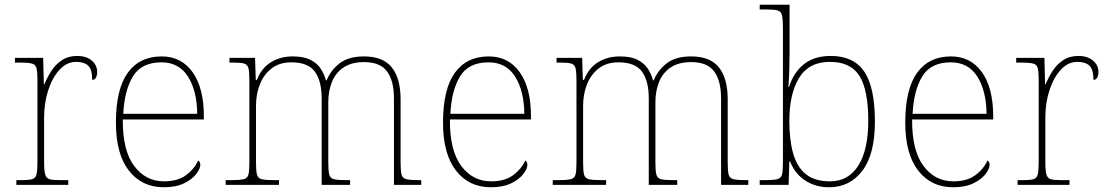

<svg xmlns="http://www.w3.org/2000/svg" viewBox="-20 -780 4669 810"><path d="M49 0V-20H71Q101 -20 115.5 -24Q130 -28 134 -44.5Q138 -61 138 -98V-442Q138 -477 134 -492.5Q130 -508 114 -512Q98 -516 61 -516H43V-536H162L165 -424H167Q179 -453 196.5 -480.5Q214 -508 241 -526Q268 -544 306 -544Q344 -544 367 -524.5Q390 -505 390 -476Q390 -463 385 -453Q380 -443 369 -443Q369 -487 352 -503Q335 -519 301 -519Q262 -519 231.5 -486Q201 -453 183.5 -399.5Q166 -346 166 -284V-98Q166 -61 170.5 -44.5Q175 -28 189 -24Q203 -20 233 -20H268V0Z M671 10Q578 10 523.5 -60.5Q469 -131 469 -262Q469 -404 519 -473Q569 -542 662 -542Q745 -542 792.5 -475.5Q840 -409 840 -290V-276H498Q497 -146 545.5 -80.5Q594 -15 672 -15Q729 -15 764 -40.5Q799 -66 816 -103Q825 -97 825 -85Q825 -68 807.5 -45.5Q790 -23 756 -6.5Q722 10 671 10ZM812 -300Q811 -397 773 -457Q735 -517 661 -517Q577 -517 541 -458Q505 -399 500 -300Z M932 0V-20H955Q992 -20 1008 -24Q1024 -28 1028 -43.5Q1032 -59 1032 -94V-442Q1032 -477 1028 -492.5Q1024 -508 1009.5 -512Q995 -516 965 -516H948V-536H1056L1059 -443H1064Q1083 -493 1123 -517.5Q1163 -542 1215 -542Q1261 -542 1289 -528Q1317 -514 1332.5 -491Q1348 -468 1355 -441H1358Q1374 -482 1411.5 -512Q1449 -542 1516 -542Q1596 -542 1633 -495.5Q1670 -449 1670 -361V-94Q1670 -59 1674 -43.5Q1678 -28 1694.5 -24Q1711 -20 1747 -20H1757V0H1642V-365Q1642 -439 1613 -478.5Q1584 -518 1516 -518Q1463 -518 1429.5 -495.5Q1396 -473 1380.5 -434.5Q1365 -396 1365 -349V-94Q1365 -59 1369 -43.5Q1373 -28 1389 -24Q1405 -20 1442 -20H1457V0H1337V-365Q1337 -438 1308.5 -477.5Q1280 -517 1209 -517Q1159 -517 1126 -491.5Q1093 -466 1076.5 -424.5Q1060 -383 1060 -334V-94Q1060 -59 1064 -43.5Q1068 -28 1084.5 -24Q1101 -20 1137 -20H1157V0Z M2051 10Q1958 10 1903.5 -60.5Q1849 -131 1849 -262Q1849 -404 1899 -473Q1949 -542 2042 -542Q2125 -542 2172.5 -475.5Q2220 -409 2220 -290V-276H1878Q1877 -146 1925.5 -80.5Q1974 -15 2052 -15Q2109 -15 2144 -40.5Q2179 -66 2196 -103Q2205 -97 2205 -85Q2205 -68 2187.5 -45.5Q2170 -23 2136 -6.5Q2102 10 2051 10ZM2192 -300Q2191 -397 2153 -457Q2115 -517 2041 -517Q1957 -517 1921 -458Q1885 -399 1880 -300Z M2312 0V-20H2335Q2372 -20 2388 -24Q2404 -28 2408 -43.5Q2412 -59 2412 -94V-442Q2412 -477 2408 -492.5Q2404 -508 2389.5 -512Q2375 -516 2345 -516H2328V-536H2436L2439 -443H2444Q2463 -493 2503 -517.5Q2543 -542 2595 -542Q2641 -542 2669 -528Q2697 -514 2712.5 -491Q2728 -468 2735 -441H2738Q2754 -482 2791.5 -512Q2829 -542 2896 -542Q2976 -542 3013 -495.5Q3050 -449 3050 -361V-94Q3050 -59 3054 -43.5Q3058 -28 3074.5 -24Q3091 -20 3127 -20H3137V0H3022V-365Q3022 -439 2993 -478.5Q2964 -518 2896 -518Q2843 -518 2809.5 -495.5Q2776 -473 2760.5 -434.5Q2745 -396 2745 -349V-94Q2745 -59 2749 -43.5Q2753 -28 2769 -24Q2785 -20 2822 -20H2837V0H2717V-365Q2717 -438 2688.5 -477.5Q2660 -517 2589 -517Q2539 -517 2506 -491.5Q2473 -466 2456.5 -424.5Q2440 -383 2440 -334V-94Q2440 -59 2444 -43.5Q2448 -28 2464.5 -24Q2481 -20 2517 -20H2537V0Z M3478 10Q3421 10 3377.5 -18Q3334 -46 3313 -99H3310L3307 0H3185V-20H3206Q3243 -20 3259 -24Q3275 -28 3279 -43.5Q3283 -59 3283 -94V-662Q3283 -699 3279 -715.5Q3275 -732 3260.5 -736Q3246 -740 3216 -740H3185V-760H3311V-560Q3311 -532 3310 -490Q3309 -448 3306 -414H3309Q3329 -476 3372.5 -510Q3416 -544 3485 -544Q3581 -544 3626 -478Q3671 -412 3671 -267Q3671 -129 3618 -59.5Q3565 10 3478 10ZM3482 -15Q3559 -15 3601 -81.5Q3643 -148 3643 -270Q3643 -400 3606 -459.5Q3569 -519 3481 -519Q3393 -519 3351.5 -452Q3310 -385 3310 -269Q3310 -190 3326 -133Q3342 -76 3379.5 -45.5Q3417 -15 3482 -15Z M4001 10Q3908 10 3853.5 -60.5Q3799 -131 3799 -262Q3799 -404 3849 -473Q3899 -542 3992 -542Q4075 -542 4122.5 -475.5Q4170 -409 4170 -290V-276H3828Q3827 -146 3875.5 -80.5Q3924 -15 4002 -15Q4059 -15 4094 -40.5Q4129 -66 4146 -103Q4155 -97 4155 -85Q4155 -68 4137.5 -45.5Q4120 -23 4086 -6.5Q4052 10 4001 10ZM4142 -300Q4141 -397 4103 -457Q4065 -517 3991 -517Q3907 -517 3871 -458Q3835 -399 3830 -300Z M4273 0V-20H4295Q4325 -20 4339.5 -24Q4354 -28 4358 -44.5Q4362 -61 4362 -98V-442Q4362 -477 4358 -492.5Q4354 -508 4338 -512Q4322 -516 4285 -516H4267V-536H4386L4389 -424H4391Q4403 -453 4420.5 -480.5Q4438 -508 4465 -526Q4492 -544 4530 -544Q4568 -544 4591 -524.5Q4614 -505 4614 -476Q4614 -463 4609 -453Q4604 -443 4593 -443Q4593 -487 4576 -503Q4559 -519 4525 -519Q4486 -519 4455.5 -486Q4425 -453 4407.5 -399.5Q4390 -346 4390 -284V-98Q4390 -61 4394.5 -44.5Q4399 -28 4413 -24Q4427 -20 4457 -20H4492V0Z"/></svg>

Font: Noto Serif Tamil Thin
Style: Regular
Weight: 100
Designer: Indian Type Foundry, Tom Grace, and the Monotype Design Team
Foundry: Monotype Imaging Inc.
Version: Version 2.004; ttfautohint (v1.8.4.7-5d5b)